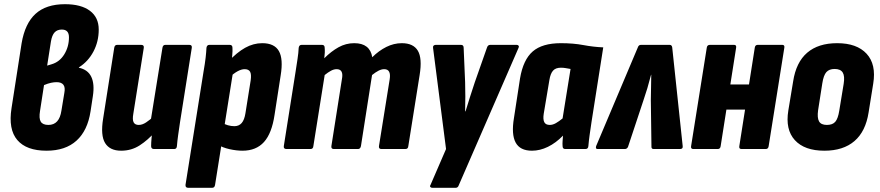

<svg xmlns="http://www.w3.org/2000/svg" viewBox="-20 -711 4196 916"><path d="M202 8Q106 8 62.5 -43Q19 -94 35 -195L83 -504Q99 -599 149.5 -645Q200 -691 290 -691Q367 -691 409 -659.5Q451 -628 451 -570Q451 -513 426 -465.5Q401 -418 357 -390L356 -388Q399 -379 415.5 -344.5Q432 -310 423 -252L412 -180Q398 -88 345 -40Q292 8 202 8ZM211 -115Q263 -115 273 -183L287 -268Q292 -294 282.5 -306.5Q273 -319 250 -319Q238 -319 223.5 -316Q209 -313 190 -305L171 -182Q165 -146 174.5 -130.5Q184 -115 211 -115ZM205 -398 225 -404Q264 -415 286.5 -451.5Q309 -488 309 -533Q309 -570 275 -570Q253 -570 240.5 -556.5Q228 -543 223 -513Z M558 8Q504 8 481.5 -28.5Q459 -65 472 -145L525 -483Q527 -497 539 -497H653Q668 -497 666 -483L616 -168Q611 -140 617.5 -127.5Q624 -115 642 -115Q659 -115 677 -127Q695 -139 715 -157L721 -83Q686 -43 646.5 -17.5Q607 8 558 8ZM715 0Q701 0 701 -14Q701 -30 703 -51.5Q705 -73 707 -92L699 -135L755 -483Q757 -497 769 -497H883Q897 -497 895 -483L839 -129Q834 -96 830 -67Q826 -38 824 -14Q823 0 811 0Z M1137 8Q1108 8 1074.5 0.5Q1041 -7 1020 -21L1037 -127Q1051 -118 1067 -113.5Q1083 -109 1098 -109Q1120 -109 1133 -124Q1146 -139 1151 -171L1176 -328Q1180 -357 1173 -369Q1166 -381 1147 -381Q1132 -381 1113.5 -371Q1095 -361 1074 -341L1068 -416Q1110 -461 1149.5 -483Q1189 -505 1231 -505Q1289 -505 1310.5 -467.5Q1332 -430 1319 -351L1290 -164Q1277 -75 1239.5 -33.5Q1202 8 1137 8ZM878 185Q864 185 865 171L951 -369Q958 -409 961 -435.5Q964 -462 965 -483Q967 -497 979 -497H1076Q1089 -497 1089 -483Q1090 -469 1088 -447.5Q1086 -426 1084 -406L1091 -363L1006 171Q1004 185 992 185Z M1347 0Q1332 0 1334 -14L1390 -368Q1395 -401 1399.5 -430Q1404 -459 1405 -483Q1407 -497 1419 -497H1516Q1529 -497 1529 -483Q1530 -472 1529.5 -459.5Q1529 -447 1527 -433Q1560 -466 1595 -485.5Q1630 -505 1670 -505Q1745 -505 1756 -438Q1787 -469 1823 -487Q1859 -505 1897 -505Q1952 -505 1973.5 -469Q1995 -433 1982 -353L1928 -14Q1927 0 1914 0H1800Q1786 0 1788 -14L1839 -332Q1847 -381 1813 -381Q1800 -381 1785.5 -373.5Q1771 -366 1755 -353L1702 -14Q1699 0 1688 0H1573Q1559 0 1561 -14L1611 -332Q1621 -381 1586 -381Q1573 -381 1559 -373.5Q1545 -366 1529 -353L1475 -14Q1474 0 1461 0Z M2043 185Q2036 185 2033 181Q2030 177 2034 171L2108 0L2046 -483Q2045 -490 2049 -493.5Q2053 -497 2059 -497H2179Q2192 -497 2192 -483L2199 -319Q2200 -285 2200 -250.5Q2200 -216 2199 -180H2201Q2212 -216 2223 -250.5Q2234 -285 2245 -318L2303 -483Q2307 -497 2319 -497H2445Q2451 -497 2454 -493Q2457 -489 2454 -483L2169 172Q2165 185 2154 185Z M2518 8Q2461 8 2440 -31Q2419 -70 2432 -148L2461 -337Q2476 -426 2521.5 -465.5Q2567 -505 2656 -505Q2715 -505 2763 -496Q2811 -487 2858 -485L2802 -129Q2797 -96 2793 -67Q2789 -38 2787 -14Q2786 0 2773 0H2677Q2664 0 2664 -14Q2663 -25 2664 -38Q2665 -51 2666 -64Q2632 -29 2594 -10.5Q2556 8 2518 8ZM2603 -115Q2617 -115 2632 -123.5Q2647 -132 2664 -146L2702 -382Q2690 -384 2679 -386Q2668 -388 2656 -388Q2631 -388 2618.5 -374Q2606 -360 2601 -329L2574 -168Q2570 -142 2576.5 -128.5Q2583 -115 2603 -115Z M2831 0Q2820 0 2824 -14L3023 -485Q3027 -497 3038 -497H3175Q3185 -497 3187 -485L3237 -14Q3239 0 3224 0H3099Q3088 0 3088 -10L3085 -233Q3086 -262 3086 -290.5Q3086 -319 3087 -354H3086Q3077 -319 3068.5 -290.5Q3060 -262 3050 -233L2976 -10Q2971 0 2961 0Z M3518 0Q3505 0 3507 -13L3581 -484Q3583 -497 3595 -497H3712Q3724 -497 3722 -484L3647 -13Q3645 0 3633 0ZM3288 0Q3275 0 3277 -13L3352 -484Q3354 -497 3367 -497H3482Q3494 -497 3492 -484L3418 -13Q3416 0 3404 0ZM3428 -188 3447 -308H3576L3557 -188Z M3913 8Q3818 8 3772 -42.5Q3726 -93 3741 -184L3764 -323Q3778 -414 3831 -459.5Q3884 -505 3974 -505Q4068 -505 4114.5 -454.5Q4161 -404 4146 -312L4124 -175Q4110 -84 4056.5 -38Q4003 8 3913 8ZM3925 -115Q3952 -115 3965 -130Q3978 -145 3984 -183L4005 -311Q4011 -348 4000.5 -365Q3990 -382 3962 -382Q3936 -382 3922.5 -367Q3909 -352 3903 -313L3883 -185Q3878 -149 3887.5 -132Q3897 -115 3925 -115Z"/></svg>

Font: Sofia Sans Condensed Black
Style: Italic
Weight: 900
Italic angle: -9°
Version: Version 4.100